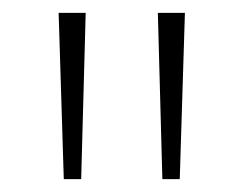

<svg xmlns="http://www.w3.org/2000/svg" viewBox="-20 -734 378 298"><path d="M71 -714H113L106 -456H79ZM225 -714H267L259 -456H232Z"/></svg>

Font: Noto Sans Thai Looped ExtLight
Style: Regular
Weight: 200
Designer: Sasikarn Vongin, Ben Mitchell
Foundry: The Fontpad Ltd
Version: Version 1.00